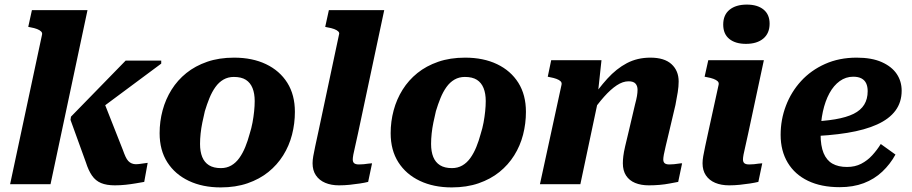

<svg xmlns="http://www.w3.org/2000/svg" viewBox="-20 -802 3971 836"><path d="M515 -149 429 -367 367 -290Q419 -330 472 -369Q525 -408 577 -447Q629 -486 682 -525V-538H527Q488 -498 448 -457Q408 -416 368.5 -375.5Q329 -335 289 -294L287 -280L354 -95Q365 -60 380.5 -37.5Q396 -15 420 -5Q444 5 480 5Q504 5 527 2.5Q550 0 570.5 -3.5Q591 -7 608 -10L623 -93Q617 -92 608.5 -91Q600 -90 590.5 -88.5Q581 -87 571 -87Q562 -87 553.5 -90.5Q545 -94 538.5 -101Q532 -108 526.5 -120Q521 -132 515 -149ZM24 0H200L361 -758H119L103 -685L113 -683Q130 -680 141.5 -675.5Q153 -671 159 -665Q165 -659 163 -651Z M1067 -219Q1075 -244 1079.5 -268.5Q1084 -293 1086.5 -317Q1089 -341 1089 -362Q1089 -395 1079.5 -418.5Q1070 -442 1050.5 -454.5Q1031 -467 998 -467Q973 -467 953 -455.5Q933 -444 918 -423Q903 -402 892 -375Q881 -348 872 -318Q866 -293 861 -268.5Q856 -244 853.5 -220.5Q851 -197 851 -175Q851 -142 860.5 -118.5Q870 -95 890 -82.5Q910 -70 942 -70Q967 -70 987 -81.5Q1007 -93 1022 -114Q1037 -135 1048 -162Q1059 -189 1067 -219ZM675 -222Q675 -273 688 -321.5Q701 -370 727 -411.5Q753 -453 791.5 -484Q830 -515 882 -533Q934 -551 999 -551Q1079 -551 1138.5 -522.5Q1198 -494 1231 -441.5Q1264 -389 1264 -315Q1264 -264 1251.5 -215.5Q1239 -167 1213 -125.5Q1187 -84 1148.5 -53Q1110 -22 1058 -4Q1006 14 941 14Q862 14 802 -14.5Q742 -43 708.5 -95.5Q675 -148 675 -222Z M1456 -651Q1459 -659 1453 -665Q1447 -671 1435 -675.5Q1423 -680 1405 -683L1396 -685L1412 -758H1653L1539 -222Q1532 -188 1526.5 -165.5Q1521 -143 1518.5 -129Q1516 -115 1516 -108Q1516 -96 1522.5 -91Q1529 -86 1543 -86Q1554 -86 1564 -87Q1574 -88 1583.5 -89.5Q1593 -91 1600 -91L1583 -10Q1567 -6 1546.5 -3Q1526 0 1503.5 2.5Q1481 5 1456 5Q1422 5 1396 -6Q1370 -17 1355.5 -38.5Q1341 -60 1341 -91Q1341 -105 1344 -122Q1347 -139 1352.5 -165Q1358 -191 1367 -232Z M2073 -219Q2081 -244 2085.5 -268.5Q2090 -293 2092.5 -317Q2095 -341 2095 -362Q2095 -395 2085.5 -418.5Q2076 -442 2056.5 -454.5Q2037 -467 2004 -467Q1979 -467 1959 -455.5Q1939 -444 1924 -423Q1909 -402 1898 -375Q1887 -348 1878 -318Q1872 -293 1867 -268.5Q1862 -244 1859.5 -220.5Q1857 -197 1857 -175Q1857 -142 1866.5 -118.5Q1876 -95 1896 -82.5Q1916 -70 1948 -70Q1973 -70 1993 -81.5Q2013 -93 2028 -114Q2043 -135 2054 -162Q2065 -189 2073 -219ZM1681 -222Q1681 -273 1694 -321.5Q1707 -370 1733 -411.5Q1759 -453 1797.5 -484Q1836 -515 1888 -533Q1940 -551 2005 -551Q2085 -551 2144.5 -522.5Q2204 -494 2237 -441.5Q2270 -389 2270 -315Q2270 -264 2257.5 -215.5Q2245 -167 2219 -125.5Q2193 -84 2154.5 -53Q2116 -22 2064 -4Q2012 14 1947 14Q1868 14 1808 -14.5Q1748 -43 1714.5 -95.5Q1681 -148 1681 -222Z M2331 0H2507L2590 -392H2583L2599 -540H2380L2365 -468L2374 -466Q2391 -463 2403 -458.5Q2415 -454 2421 -448Q2427 -442 2425 -433ZM2892 -222 2921 -345Q2927 -375 2931 -400.5Q2935 -426 2935 -447Q2935 -494 2904 -522.5Q2873 -551 2812 -551Q2755 -551 2709.5 -527Q2664 -503 2624.5 -459.5Q2585 -416 2546 -358L2551 -304Q2582 -349 2610.5 -381Q2639 -413 2665.5 -430.5Q2692 -448 2717 -448Q2738 -448 2747 -438Q2756 -428 2756 -411Q2756 -399 2753.5 -384Q2751 -369 2745 -347L2718 -232Q2708 -191 2702 -165Q2696 -139 2694 -122Q2692 -105 2692 -91Q2692 -59 2706 -37.5Q2720 -16 2745.5 -5.5Q2771 5 2805 5Q2829 5 2852 3Q2875 1 2895.5 -3Q2916 -7 2933 -10L2950 -91Q2943 -91 2934 -89.5Q2925 -88 2914.5 -87Q2904 -86 2894 -86Q2881 -86 2874.5 -91Q2868 -96 2868 -108Q2868 -115 2870.5 -129Q2873 -143 2878.5 -165.5Q2884 -188 2892 -222Z M3039 -91Q3039 -105 3042 -122Q3045 -139 3050.5 -165Q3056 -191 3065 -232L3109 -433Q3111 -442 3105 -448Q3099 -454 3087 -458.5Q3075 -463 3058 -466L3048 -468L3064 -540H3306L3238 -222Q3231 -188 3225.5 -165.5Q3220 -143 3217.5 -129Q3215 -115 3215 -108Q3215 -96 3221.5 -91Q3228 -86 3242 -86Q3253 -86 3263 -87Q3273 -88 3282.5 -89.5Q3292 -91 3299 -91L3282 -10Q3265 -6 3245 -3Q3225 0 3202 2.5Q3179 5 3155 5Q3120 5 3094 -6Q3068 -17 3053.5 -38.5Q3039 -60 3039 -91ZM3129 -695Q3129 -737 3156.5 -759.5Q3184 -782 3232 -782Q3278 -782 3304.5 -760.5Q3331 -739 3331 -699Q3331 -657 3303.5 -634Q3276 -611 3228 -611Q3182 -611 3155.5 -632.5Q3129 -654 3129 -695Z M3636 13Q3556 13 3498.5 -14.5Q3441 -42 3410 -93.5Q3379 -145 3379 -215Q3379 -281 3402 -341.5Q3425 -402 3468 -449Q3511 -496 3572.5 -523.5Q3634 -551 3710 -551Q3776 -551 3819.5 -531.5Q3863 -512 3884.5 -480Q3906 -448 3906 -407Q3906 -357 3879 -320.5Q3852 -284 3799 -260Q3746 -236 3669 -223.5Q3592 -211 3492 -208L3496 -272Q3566 -274 3616 -282.5Q3666 -291 3697 -306.5Q3728 -322 3743 -346.5Q3758 -371 3758 -405Q3758 -425 3751.5 -439Q3745 -453 3731 -460.5Q3717 -468 3695 -468Q3663 -468 3636.5 -449Q3610 -430 3591.5 -396Q3573 -362 3563 -316.5Q3553 -271 3553 -217Q3553 -167 3566 -135.5Q3579 -104 3604.5 -89.5Q3630 -75 3668 -75Q3703 -75 3730 -89Q3757 -103 3778 -126Q3799 -149 3815 -175L3879 -129Q3856 -87 3821.5 -54.5Q3787 -22 3741 -4.5Q3695 13 3636 13Z"/></svg>

Font: Roboto Serif 20pt
Style: Bold Italic
Weight: 700
Italic angle: -10°
Version: Version 1.007